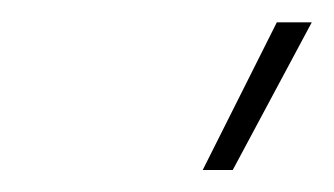

<svg xmlns="http://www.w3.org/2000/svg" viewBox="-20 -790 299 172"><path d="M228 -770H259.3L188.5 -637.7H161.6Z"/></svg>

Font: Roboto Thin
Style: Italic
Weight: 250
Italic angle: -12°
Designer: Google
Version: Version 2.134; 2016